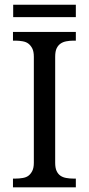

<svg xmlns="http://www.w3.org/2000/svg" viewBox="-20 -797 378 817"><path d="M35.2 0V-37.1H46.9Q61.5 -37.1 76.4 -39.6Q91.3 -42 100.8 -49.1Q110.4 -56.2 117.2 -69.3Q124 -82.5 124 -104.5V-555.2Q124 -578.1 117.2 -591.1Q110.4 -604 100.8 -611.3Q91.3 -618.7 76.4 -621.3Q61.5 -624 46.9 -624H35.2V-661.1H302.7V-624H291Q276.9 -624 262.5 -621.3Q248 -618.7 237.5 -611.3Q227.1 -604 220.9 -591.1Q214.8 -578.1 214.8 -555.2V-104.5Q214.8 -82.5 220.9 -69.3Q227.1 -56.2 237.5 -49.1Q248 -42 262.5 -39.6Q276.9 -37.1 291 -37.1H302.7V0ZM302.7 -724.1H36.1V-776.9H302.7Z"/></svg>

Font: MUA Office
Style: Regular
Weight: 400
Designer: Khon Soe Zaw Thu
Foundry: Myanmar Unicode
Version: Version 2.10 June 24, 2017